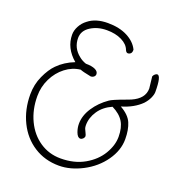

<svg xmlns="http://www.w3.org/2000/svg" viewBox="-169 -1104 1145 1250"><g transform="rotate(20 403.5 -479.0)"><path d="M47 -361Q47 -430 74.5 -490Q102 -550 136 -584Q182 -631 251 -658Q170 -727 170 -820Q170 -849 186 -879Q202 -909 229 -929Q280 -970 364 -970Q444 -970 500 -941Q556 -912 579 -864Q580 -845 571.5 -837Q563 -829 552 -829Q541 -829 534 -845Q521 -881 477.5 -902.5Q434 -924 374 -924Q310 -924 262 -893.5Q214 -863 214 -812Q214 -743 270 -699Q290 -682 319 -672Q361 -672 384 -661Q407 -650 407 -631Q407 -620 398 -612.5Q389 -605 376 -605Q315 -617 301 -624Q245 -618 197.5 -581.5Q150 -545 122 -488Q94 -431 94 -366Q94 -273 130 -197.5Q166 -122 230 -79Q294 -36 374 -36Q469 -36 539 -76Q609 -116 645.5 -177Q682 -238 682 -297Q682 -361 657.5 -401Q633 -441 578 -468Q519 -442 487.5 -395Q456 -348 456 -296Q456 -282 459.5 -272.5Q463 -263 470 -250Q478 -234 478 -228Q478 -218 469.5 -209.5Q461 -201 451 -201Q432 -201 420 -234Q410 -262 410 -289Q410 -346 446.5 -401.5Q483 -457 541 -497Q558 -510 643 -541L677 -554Q762 -591 762 -661L753 -742Q756 -751 764.5 -758.5Q773 -766 780 -766Q807 -766 807 -654Q807 -636 796 -611.5Q785 -587 764 -564Q713 -513 628 -488Q689 -454 708.5 -408.5Q728 -363 728 -297Q728 -220 677 -147.5Q626 -75 542 -31Q459 12 380 12Q283 12 207 -36.5Q131 -85 89 -170.5Q47 -256 47 -361Z"/></g></svg>

Font: Bad Script
Style: Regular
Weight: 400
Italic angle: -10°
Designer: Roman Shchyukin (Gaslight Type Foundry), Cyreal (Charset Expansion)
Foundry: Gaslight
Version: Version 2.000